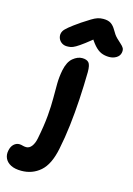

<svg xmlns="http://www.w3.org/2000/svg" viewBox="-271 -864 832 1199"><g transform="rotate(15 145.0 -264.5)"><path d="M-8 260Q-50 260 -76.3 246.3Q-102.6 232.6 -113.3 209.8Q-124 187 -118.6 160Q-113.2 131.6 -97.3 117Q-81.4 102.4 -61.8 102.4Q-55.2 102.4 -50.2 103.5Q-45.2 104.6 -40.2 105.9Q-35.2 107.2 -29.6 108.3Q-24 109.4 -16.8 109.4Q3.8 109.4 18.6 90Q33.4 70.6 40 37.6Q57.6 -50.6 63 -115.3Q68.4 -180 68.1 -229.8Q67.8 -279.6 68.3 -323.5Q68.8 -367.4 77.8 -413Q89.8 -470 119.4 -494.2Q149 -518.4 178.4 -518.4Q207.6 -518.4 221 -503.7Q234.4 -489 234.2 -442.4Q232.8 -352.6 227.6 -265Q222.4 -177.4 212.7 -94.4Q203 -11.4 187.2 64.6Q165.8 170.8 114.3 215.4Q62.8 260 -8 260ZM66.8 -564.6Q48.6 -564.6 34.8 -573Q21 -581.4 13.6 -595.5Q6.2 -609.6 7.4 -627Q8.4 -638 14.9 -649.1Q21.4 -660.2 43.4 -678.7Q65.4 -697.2 113 -730Q146 -751.6 167.3 -764.7Q188.6 -777.8 205.6 -783.4Q222.6 -789 242.6 -789Q274 -789 291.9 -777Q309.8 -765 324 -740.4Q340 -711.2 356.7 -694.7Q373.4 -678.2 386.2 -667.2Q399 -656.2 405.5 -645Q412 -633.8 408.4 -614.8Q404 -593.2 383.7 -580.9Q363.4 -568.6 337.8 -568.6Q309.2 -568.6 286.3 -578.4Q263.4 -588.2 241.5 -612.9Q219.6 -637.6 193.2 -682.2L254.2 -680.8Q203.6 -637.8 172.1 -614.1Q140.6 -590.4 121.9 -579.7Q103.2 -569 91 -566.8Q78.8 -564.6 66.8 -564.6Z"/></g></svg>

Font: Shantell Sans Light
Style: Italic
Weight: 300
Italic angle: -11°
Designer: Stephen Nixon, Anya Danilova, Shantell Martin
Foundry: Arrow Type
Version: Version 1.008;[ac192a2d6]